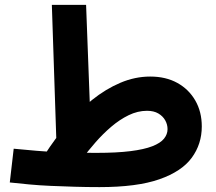

<svg xmlns="http://www.w3.org/2000/svg" viewBox="-20 -752 884 785"><path d="M387 13Q335 13 285 11.5Q235 10 188 8Q141 6 99 2Q57 -2 20 -6L36 -144Q86 -139 129.5 -135.5Q173 -132 213 -130Q253 -128 293 -127.5Q333 -127 375 -127Q457 -127 513 -134Q569 -141 602.5 -154Q636 -167 650.5 -185Q665 -203 665 -224Q665 -243 655.5 -260Q646 -277 627.5 -288Q609 -299 581 -299Q543 -299 506 -281Q469 -263 434.5 -233.5Q400 -204 370 -169.5Q340 -135 316 -103L163 -120Q204 -184 252.5 -241.5Q301 -299 356.5 -343.5Q412 -388 472 -413.5Q532 -439 594 -439Q658 -439 705 -413Q752 -387 778.5 -341Q805 -295 805 -235Q805 -163 764 -107Q723 -51 631.5 -19Q540 13 387 13ZM213 -99 192 -732H332L350 -254Z"/></svg>

Font: Noto Sans
Style: Bold
Weight: 700
Designer: Monotype Design Team
Foundry: Monotype Imaging Inc.
Version: Version 2.000;GOOG;noto-source:20170915:90ef993387c0; ttfaut